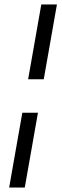

<svg xmlns="http://www.w3.org/2000/svg" viewBox="-20 -740 279 860"><path d="M106 -385 165 -720H235L176 -385ZM21 100 80 -235H150L91 100Z"/></svg>

Font: DM Sans 9pt Light
Style: Italic
Weight: 300
Italic angle: -10°
Version: Version 4.004;gftools[0.9.30]